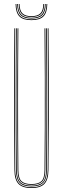

<svg xmlns="http://www.w3.org/2000/svg" viewBox="-20 -943 317 968"><path d="M138.5 5Q93.2 5 73.2 -16Q53.2 -37 52.8 -85Q51.8 -192.5 51.4 -284.6Q51 -376.8 51 -461Q51 -545.2 51.4 -628.2Q51.8 -711.2 52.5 -800H56.5Q55.8 -719.5 55.4 -625.5Q55 -531.5 55 -434.9Q55 -338.2 55.4 -248.5Q55.8 -158.8 56.5 -86.8Q57 -39.2 76 -19.1Q95 1 138.5 1Q182 1 201.1 -19.1Q220.2 -39.2 220.5 -86.8Q221.2 -158.2 221.6 -244.6Q222 -331 222 -425.2Q222 -519.5 221.6 -615Q221.2 -710.5 220.5 -800H224.5Q225.5 -684.5 225.9 -571.8Q226.2 -459 226 -339.8Q225.8 -220.5 224.2 -85Q223.8 -37 203.9 -16Q184 5 138.5 5ZM138.5 -3Q96.8 -3 78.9 -21.9Q61 -40.8 60.5 -86.5Q59.8 -158.2 59.4 -244.6Q59 -331 59 -425.2Q59 -519.5 59.4 -615Q59.8 -710.5 60.5 -800H64.5Q63.8 -719.5 63.4 -625.5Q63 -531.5 63 -434.9Q63 -338.2 63.4 -248.4Q63.8 -158.5 64.5 -86Q65 -41 82.5 -24Q100 -7 138.5 -7Q177.2 -7 194.8 -24Q212.2 -41 212.5 -86Q213.2 -157.8 213.6 -244.4Q214 -331 214 -425.2Q214 -519.5 213.6 -615Q213.2 -710.5 212.5 -800H216.5Q217.2 -719.5 217.6 -625.5Q218 -531.5 218 -435Q218 -338.5 217.6 -248.8Q217.2 -159 216.5 -86.5Q216.2 -40.8 198.2 -21.9Q180.2 -3 138.5 -3ZM138.5 -11Q102.5 -11 85.8 -26.4Q69 -41.8 68.5 -85.5Q67.8 -181.5 67.2 -301.8Q66.8 -422 67.1 -550.6Q67.5 -679.2 68.5 -800H72.5Q71.8 -719.5 71.4 -625.6Q71 -531.8 71 -435.2Q71 -338.8 71.4 -248.6Q71.8 -158.5 72.5 -85.2Q73 -43.5 88.8 -29.2Q104.5 -15 138.5 -15Q172.8 -15 188.5 -29.2Q204.2 -43.5 204.5 -85.2Q205.5 -181.2 205.9 -301.5Q206.2 -421.8 206 -550.4Q205.8 -679 204.5 -800H208.5Q209.2 -719.5 209.6 -625.5Q210 -531.5 210 -434.9Q210 -338.2 209.6 -248.2Q209.2 -158.2 208.5 -85.5Q208.2 -41.8 191.4 -26.4Q174.5 -11 138.5 -11ZM138.5 -841.5Q96.2 -841.5 77.8 -860.4Q59.2 -879.2 58.5 -922.8H62.5Q63.2 -881.2 80.9 -863.4Q98.5 -845.5 138.5 -845.5Q178.5 -845.5 196.1 -863.4Q213.8 -881.2 214.5 -922.8H218.5Q217.8 -879.2 199.2 -860.4Q180.8 -841.5 138.5 -841.5ZM138.5 -849.5Q100.8 -849.5 84 -866.5Q67.2 -883.5 66.5 -922.8H70.5Q71 -885.8 86.9 -869.6Q102.8 -853.5 138.5 -853.5Q174.2 -853.5 190.1 -869.6Q206 -885.8 206.5 -922.8H210.5Q209.8 -883.5 193.1 -866.5Q176.5 -849.5 138.5 -849.5ZM138.5 -857.5Q104.8 -857.5 89.9 -872.6Q75 -887.8 74.5 -922.8H78.5Q79 -890 93 -875.8Q107 -861.5 138.5 -861.5Q170 -861.5 184 -875.8Q198 -890 198.5 -922.8H202.5Q202 -887.8 187.1 -872.6Q172.2 -857.5 138.5 -857.5Z"/></svg>

Font: Big Shoulders Inline Thin
Style: Regular
Weight: 100
Designer: Patric King
Foundry: XO Type Co
Version: Version 2.002